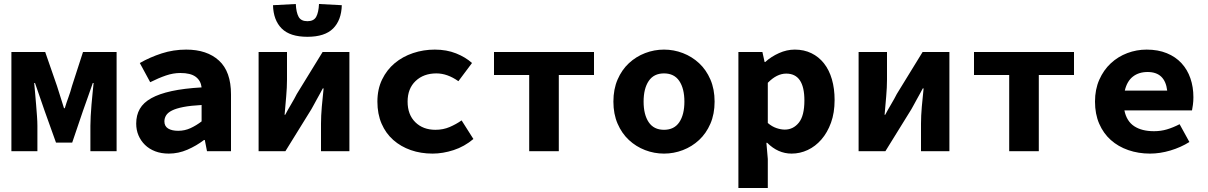

<svg xmlns="http://www.w3.org/2000/svg" viewBox="-20 -756 6040 960"><path d="M37 0V-496H206L265 -326Q274 -296 283 -269Q292 -242 300 -215H304Q312 -242 322 -269Q332 -296 340 -326L395 -496H563V0H432V-127Q432 -147 433.5 -175Q435 -203 437.5 -233Q440 -263 443 -291.5Q446 -320 448 -341H444Q433 -308 419.5 -271Q406 -234 395 -202L341 -43H260L203 -202Q192 -234 179 -271.5Q166 -309 155 -341H151Q153 -320 155.5 -291.5Q158 -263 160.5 -233Q163 -203 165 -175Q167 -147 167 -127V0Z M824 12Q786 12 756 0.5Q726 -11 705 -31.5Q684 -52 672.5 -79Q661 -106 661 -138Q661 -180 679 -211.5Q697 -243 736.5 -265Q776 -287 838 -300.5Q900 -314 988 -319Q984 -353 958.5 -372Q933 -391 882 -391Q846 -391 809.5 -378.5Q773 -366 731 -345L679 -441Q730 -470 788.5 -489Q847 -508 911 -508Q1015 -508 1075 -453Q1135 -398 1135 -284V0H1015L1004 -56H1000Q962 -27 917 -7.5Q872 12 824 12ZM871 -102Q904 -102 933 -115.5Q962 -129 988 -149V-231Q933 -228 897 -221Q861 -214 840 -203.5Q819 -193 810.5 -179Q802 -165 802 -149Q802 -125 820.5 -113.5Q839 -102 871 -102Z M1273 0V-496H1415V-358Q1415 -320 1411 -274Q1407 -228 1403 -182H1406Q1418 -205 1435.5 -234.5Q1453 -264 1464 -286L1593 -496H1727V0H1585V-138Q1585 -176 1589 -222Q1593 -268 1598 -314H1594Q1588 -303 1580.5 -289Q1573 -275 1565 -261Q1557 -247 1550 -233.5Q1543 -220 1537 -210L1407 0ZM1517 -572Q1430 -572 1388.5 -613.5Q1347 -655 1345 -730L1459 -736Q1461 -694 1473 -672Q1485 -650 1517 -650Q1549 -650 1561 -672Q1573 -694 1575 -736L1689 -730Q1687 -655 1645.5 -613.5Q1604 -572 1517 -572Z M2143 12Q2084 12 2034 -5.5Q1984 -23 1946.5 -56Q1909 -89 1888 -137.5Q1867 -186 1867 -248Q1867 -310 1890.5 -358.5Q1914 -407 1953.5 -440Q1993 -473 2045 -490.5Q2097 -508 2154 -508Q2213 -508 2260.5 -489Q2308 -470 2340 -441L2272 -350Q2217 -389 2162 -389Q2098 -389 2058 -351Q2018 -313 2018 -248Q2018 -183 2056.5 -145Q2095 -107 2157 -107Q2196 -107 2228.5 -121Q2261 -135 2288 -154L2347 -61Q2302 -23 2248 -5.5Q2194 12 2143 12Z M2626 0V-381H2450V-496H2950V-381H2774V0Z M3300 12Q3251 12 3205.5 -5.5Q3160 -23 3124.5 -56Q3089 -89 3068 -137.5Q3047 -186 3047 -248Q3047 -310 3068 -358.5Q3089 -407 3124.5 -440Q3160 -473 3205.5 -490.5Q3251 -508 3300 -508Q3349 -508 3394.5 -490.5Q3440 -473 3475.5 -440Q3511 -407 3532 -358.5Q3553 -310 3553 -248Q3553 -186 3532 -137.5Q3511 -89 3475.5 -56Q3440 -23 3394.5 -5.5Q3349 12 3300 12ZM3300 -107Q3351 -107 3376.5 -145Q3402 -183 3402 -248Q3402 -313 3376.5 -351Q3351 -389 3300 -389Q3249 -389 3223.5 -351Q3198 -313 3198 -248Q3198 -183 3223.5 -145Q3249 -107 3300 -107Z M3672 184V-496H3792L3803 -446H3806Q3836 -473 3875 -490.5Q3914 -508 3954 -508Q4000 -508 4037 -490Q4074 -472 4100 -439Q4126 -406 4139.5 -359.5Q4153 -313 4153 -256Q4153 -192 4135 -142.5Q4117 -93 4087 -58.5Q4057 -24 4018.5 -6Q3980 12 3938 12Q3870 12 3816 -42H3812L3819 39V184ZM3904 -108Q3946 -108 3974 -142.5Q4002 -177 4002 -254Q4002 -388 3911 -388Q3864 -388 3819 -342V-141Q3840 -123 3862.5 -115.5Q3885 -108 3904 -108Z M4273 0V-496H4415V-358Q4415 -320 4411 -274Q4407 -228 4403 -182H4406Q4418 -205 4435.5 -234.5Q4453 -264 4464 -286L4593 -496H4727V0H4585V-138Q4585 -176 4589 -222Q4593 -268 4598 -314H4594Q4588 -303 4580.5 -289Q4573 -275 4565 -261Q4557 -247 4550 -233.5Q4543 -220 4537 -210L4407 0Z M5026 0V-381H4850V-496H5350V-381H5174V0Z M5730 12Q5672 12 5621.5 -5.5Q5571 -23 5534 -56Q5497 -89 5476 -137.5Q5455 -186 5455 -248Q5455 -309 5476.5 -357.5Q5498 -406 5534 -439.5Q5570 -473 5616.5 -490.5Q5663 -508 5713 -508Q5770 -508 5814 -490Q5858 -472 5887.5 -440Q5917 -408 5932 -364.5Q5947 -321 5947 -270Q5947 -250 5944.5 -231.5Q5942 -213 5940 -204H5602Q5613 -150 5651 -125Q5689 -100 5750 -100Q5784 -100 5814.5 -109Q5845 -118 5878 -135L5927 -46Q5884 -19 5832 -3.5Q5780 12 5730 12ZM5718 -396Q5674 -396 5644.5 -373Q5615 -350 5604 -303H5816Q5805 -396 5718 -396Z"/></svg>

Font: Source Code Pro
Style: Bold
Weight: 700
Monospace: yes
Designer: Paul D. Hunt, Teo Tuominen
Foundry: Adobe Systems Incorporated
Version: Version 2.030;PS 1.000;hotconv 16.6.51;makeotf.lib2.5.65220